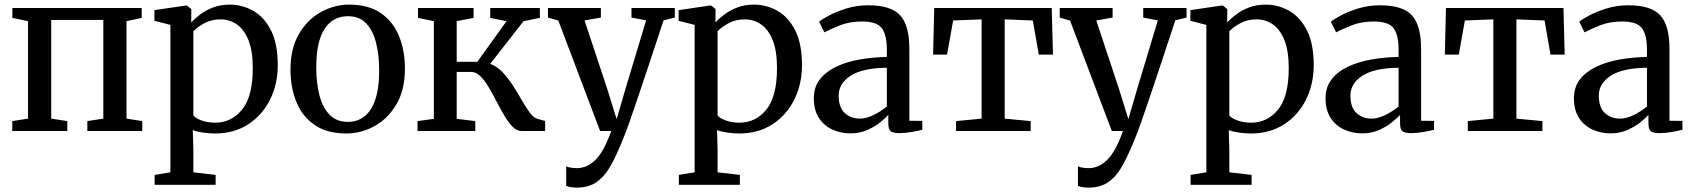

<svg xmlns="http://www.w3.org/2000/svg" viewBox="-20 -582 7514 853"><path d="M34.5 0V-44L104.5 -55V-488L35 -502.5V-546.5H609.5V-502.5L542 -488V-55L612 -44V0H368V-44L439 -55V-493.5H207.5V-55L279 -44V0Z M1214 -293Q1214 -208.5 1179.8 -139.5Q1145.5 -70.5 1082.8 -29.8Q1020 11 935 11Q908.5 11 880.8 6.8Q853 2.5 836.5 -4L839 80.5V183.5L938 195V239H667V195L737 183.5V-471.5L666 -489.5V-537L805 -557.5H810.5L830 -541.5L829.5 -482Q844.5 -499 869 -517.5Q893.5 -536 926.5 -548.8Q959.5 -561.5 1000 -561.5Q1057.5 -561.5 1106.2 -533.2Q1155 -505 1184.5 -445.8Q1214 -386.5 1214 -293ZM960.5 -496Q918.5 -496 886.2 -478Q854 -460 839 -443V-69.5Q846.5 -58 873.5 -47.5Q900.5 -37 936.5 -37Q1008 -37 1055.5 -95Q1103 -153 1103 -279.5Q1103 -356 1083.8 -403.8Q1064.5 -451.5 1032 -473.8Q999.5 -496 960.5 -496Z M1270.5 -273.5Q1270.5 -366.5 1308 -430.8Q1345.5 -495 1405.2 -528.2Q1465 -561.5 1531 -561.5Q1617 -561.5 1671.8 -523.8Q1726.5 -486 1752.8 -421.5Q1779 -357 1779 -277Q1779 -183.5 1741.5 -119.2Q1704 -55 1644.2 -22Q1584.5 11 1518.5 11Q1432.5 11 1377.8 -26.8Q1323 -64.5 1296.8 -129Q1270.5 -193.5 1270.5 -273.5ZM1525.5 -40.5Q1591.5 -40.5 1628 -97.5Q1664.5 -154.5 1664.5 -268.5Q1664.5 -336 1651 -390.8Q1637.5 -445.5 1607 -477.8Q1576.5 -510 1525.5 -510Q1458.5 -510 1421.8 -453.5Q1385 -397 1385 -282Q1385 -214 1399 -159.2Q1413 -104.5 1444 -72.5Q1475 -40.5 1525.5 -40.5Z M1835 0V-44L1907.5 -54V-488L1837 -502.5V-546.5H2084V-502.5L2009 -488V-307.5H2100.5L2230.5 -488L2158 -502.5V-546.5H2378.5V-502.5L2306 -488L2158 -298.5Q2189 -286.5 2214 -259.8Q2239 -233 2260 -200Q2281 -167 2299 -135.5Q2317 -104 2333.5 -81.8Q2350 -59.5 2366 -54.5L2402 -44.5V0H2297Q2276 0 2257.2 -19Q2238.5 -38 2221 -67.8Q2203.5 -97.5 2186.2 -131Q2169 -164.5 2151.2 -194.5Q2133.5 -224.5 2114 -243.5Q2094.5 -262.5 2072.5 -262.5H2009V-54L2091.5 -44V0Z M2543.5 251.5Q2511 251.5 2495.5 243.5V157Q2502 160.5 2515.8 162.8Q2529.5 165 2543.5 165Q2587 165 2624.8 129Q2662.5 93 2695.5 0H2646L2460.5 -490.5L2414.5 -504V-546.5H2649.5V-504L2577 -491L2678 -186.5L2719.5 -52.5L2758.5 -186.5L2850.5 -491.5L2785.5 -504V-546.5H2978V-504L2928 -491.5Q2855.5 -271 2811.2 -140.5Q2767 -10 2756 15.5Q2726 93 2697.8 145.8Q2669.5 198.5 2633.2 225Q2597 251.5 2543.5 251.5Z M3543 -293Q3543 -208.5 3508.8 -139.5Q3474.5 -70.5 3411.8 -29.8Q3349 11 3264 11Q3237.5 11 3209.8 6.8Q3182 2.5 3165.5 -4L3168 80.5V183.5L3267 195V239H2996V195L3066 183.5V-471.5L2995 -489.5V-537L3134 -557.5H3139.5L3159 -541.5L3158.5 -482Q3173.5 -499 3198 -517.5Q3222.5 -536 3255.5 -548.8Q3288.5 -561.5 3329 -561.5Q3386.5 -561.5 3435.2 -533.2Q3484 -505 3513.5 -445.8Q3543 -386.5 3543 -293ZM3289.5 -496Q3247.5 -496 3215.2 -478Q3183 -460 3168 -443V-69.5Q3175.5 -58 3202.5 -47.5Q3229.5 -37 3265.5 -37Q3337 -37 3384.5 -95Q3432 -153 3432 -279.5Q3432 -356 3412.8 -403.8Q3393.5 -451.5 3361 -473.8Q3328.5 -496 3289.5 -496Z M3595.5 -145.5Q3595.5 -195.5 3623 -230.2Q3650.5 -265 3696.8 -286.5Q3743 -308 3801 -318Q3859 -328 3920 -329V-361.5Q3920 -426 3898 -456.2Q3876 -486.5 3810.5 -486.5Q3753.5 -486.5 3710.5 -469Q3667.5 -451.5 3642.5 -438.5L3619 -485.5Q3630.5 -495.5 3663 -513Q3695.5 -530.5 3741 -544.5Q3786.5 -558.5 3837.5 -558.5Q3939 -558.5 3979.5 -513.5Q4020 -468.5 4020 -365.5V-45.5L4077.5 -45V-5.5Q4061 -1 4031 4.2Q4001 9.5 3975.5 9.5Q3949 9.5 3937.8 1.5Q3926.5 -6.5 3926.5 -35.5V-71.5Q3914.5 -58 3890.8 -38.8Q3867 -19.5 3833.2 -4.5Q3799.5 10.5 3758 10.5Q3715 10.5 3677.8 -6.5Q3640.5 -23.5 3618 -58.2Q3595.5 -93 3595.5 -145.5ZM3800.5 -55Q3828.5 -55 3861.5 -71.2Q3894.5 -87.5 3920 -109V-281Q3813 -280 3759.5 -245.8Q3706 -211.5 3706 -157.5Q3706 -104.5 3733 -79.8Q3760 -55 3800.5 -55Z M4227.5 0V-44L4341 -55V-496L4214.5 -491L4187.5 -339.5H4125.5L4130.5 -546.5H4652.5L4658 -339.5H4595L4568.5 -491L4443.5 -496V-55L4559 -44V0Z M4817 251.5Q4784.5 251.5 4769 243.5V157Q4775.5 160.5 4789.2 162.8Q4803 165 4817 165Q4860.5 165 4898.2 129Q4936 93 4969 0H4919.5L4734 -490.5L4688 -504V-546.5H4923V-504L4850.5 -491L4951.5 -186.5L4993 -52.5L5032 -186.5L5124 -491.5L5059 -504V-546.5H5251.5V-504L5201.5 -491.5Q5129 -271 5084.8 -140.5Q5040.5 -10 5029.5 15.5Q4999.5 93 4971.2 145.8Q4943 198.5 4906.8 225Q4870.5 251.5 4817 251.5Z M5816.5 -293Q5816.5 -208.5 5782.2 -139.5Q5748 -70.5 5685.2 -29.8Q5622.5 11 5537.5 11Q5511 11 5483.2 6.8Q5455.5 2.5 5439 -4L5441.5 80.5V183.5L5540.5 195V239H5269.5V195L5339.5 183.5V-471.5L5268.5 -489.5V-537L5407.5 -557.5H5413L5432.5 -541.5L5432 -482Q5447 -499 5471.5 -517.5Q5496 -536 5529 -548.8Q5562 -561.5 5602.5 -561.5Q5660 -561.5 5708.8 -533.2Q5757.5 -505 5787 -445.8Q5816.5 -386.5 5816.5 -293ZM5563 -496Q5521 -496 5488.8 -478Q5456.5 -460 5441.5 -443V-69.5Q5449 -58 5476 -47.5Q5503 -37 5539 -37Q5610.5 -37 5658 -95Q5705.5 -153 5705.5 -279.5Q5705.5 -356 5686.2 -403.8Q5667 -451.5 5634.5 -473.8Q5602 -496 5563 -496Z M5869 -145.5Q5869 -195.5 5896.5 -230.2Q5924 -265 5970.2 -286.5Q6016.5 -308 6074.5 -318Q6132.5 -328 6193.5 -329V-361.5Q6193.5 -426 6171.5 -456.2Q6149.5 -486.5 6084 -486.5Q6027 -486.5 5984 -469Q5941 -451.5 5916 -438.5L5892.5 -485.5Q5904 -495.5 5936.5 -513Q5969 -530.5 6014.5 -544.5Q6060 -558.5 6111 -558.5Q6212.5 -558.5 6253 -513.5Q6293.5 -468.5 6293.5 -365.5V-45.5L6351 -45V-5.5Q6334.5 -1 6304.5 4.2Q6274.5 9.5 6249 9.5Q6222.5 9.5 6211.2 1.5Q6200 -6.5 6200 -35.5V-71.5Q6188 -58 6164.2 -38.8Q6140.5 -19.5 6106.8 -4.5Q6073 10.5 6031.5 10.5Q5988.5 10.5 5951.2 -6.5Q5914 -23.5 5891.5 -58.2Q5869 -93 5869 -145.5ZM6074 -55Q6102 -55 6135 -71.2Q6168 -87.5 6193.5 -109V-281Q6086.5 -280 6033 -245.8Q5979.5 -211.5 5979.5 -157.5Q5979.5 -104.5 6006.5 -79.8Q6033.5 -55 6074 -55Z M6501 0V-44L6614.5 -55V-496L6488 -491L6461 -339.5H6399L6404 -546.5H6926L6931.5 -339.5H6868.5L6842 -491L6717 -496V-55L6832.5 -44V0Z M6972.5 -145.5Q6972.5 -195.5 7000 -230.2Q7027.5 -265 7073.8 -286.5Q7120 -308 7178 -318Q7236 -328 7297 -329V-361.5Q7297 -426 7275 -456.2Q7253 -486.5 7187.5 -486.5Q7130.5 -486.5 7087.5 -469Q7044.5 -451.5 7019.5 -438.5L6996 -485.5Q7007.5 -495.5 7040 -513Q7072.5 -530.5 7118 -544.5Q7163.5 -558.5 7214.5 -558.5Q7316 -558.5 7356.5 -513.5Q7397 -468.5 7397 -365.5V-45.5L7454.5 -45V-5.5Q7438 -1 7408 4.2Q7378 9.5 7352.5 9.5Q7326 9.5 7314.8 1.5Q7303.5 -6.5 7303.5 -35.5V-71.5Q7291.5 -58 7267.8 -38.8Q7244 -19.5 7210.2 -4.5Q7176.5 10.5 7135 10.5Q7092 10.5 7054.8 -6.5Q7017.5 -23.5 6995 -58.2Q6972.5 -93 6972.5 -145.5ZM7177.5 -55Q7205.5 -55 7238.5 -71.2Q7271.5 -87.5 7297 -109V-281Q7190 -280 7136.5 -245.8Q7083 -211.5 7083 -157.5Q7083 -104.5 7110 -79.8Q7137 -55 7177.5 -55Z"/></svg>

Font: Merriweather Text
Style: Regular
Weight: 400
Designer: Eben Sorkin
Foundry: Eben Sorkin
Version: Version 2.100; ttfautohint (v1.7.19-72a1) -l 8 -r 50 -G 200 